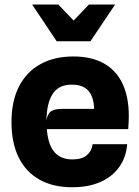

<svg xmlns="http://www.w3.org/2000/svg" viewBox="-20 -800 601 828"><path d="M291.5 7.5Q208.5 7.5 150 -25.5Q91.5 -58.5 60.5 -121.2Q29.5 -184 29.5 -273Q29.5 -365 62.5 -428.2Q95.5 -491.5 155.5 -524Q215.5 -556.5 296 -556.5Q374 -556.5 427.2 -527Q480.5 -497.5 508 -440Q535.5 -382.5 535.5 -298.5Q535.5 -288 534.8 -274.2Q534 -260.5 533 -243H182Q187.5 -175 215 -143.8Q242.5 -112.5 292 -112.5Q333 -112.5 354.2 -130.5Q375.5 -148.5 379.5 -178H528.5Q524 -121.5 494.2 -79.8Q464.5 -38 413 -15.2Q361.5 7.5 291.5 7.5ZM245.5 -330.5H386Q384 -383 360.8 -409Q337.5 -435 289.5 -435Q233 -435 207 -394.8Q181 -354.5 180.5 -280.5Q184.5 -309 200 -319.8Q215.5 -330.5 245.5 -330.5ZM224.5 -622 118.5 -780.5H231.5L297.5 -711.5L363.5 -780.5H476.5L370 -622Z"/></svg>

Font: Spline Sans
Style: Regular
Weight: 400
Designer: Eben Sorkin, Mirko Velimirovic
Foundry: Sorkin Type
Version: Version 1.001